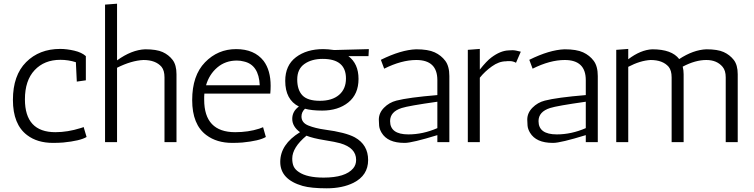

<svg xmlns="http://www.w3.org/2000/svg" viewBox="-20 -770 4086 1040"><path d="M391 -433Q350 -446 307 -446Q220 -446 167.5 -390Q115 -334 115 -232Q115 -54 280 -54Q346 -54 416 -76Q430 -80 433 -82L449 -28Q414 -7 322 2Q296 4 267 4Q182 4 127 -38Q50 -96 50 -229Q50 -362 121.5 -433.5Q193 -505 306 -505Q342 -505 382.5 -495.5Q423 -486 445 -466V-335L396 -328Z M614 -443Q693 -500 766 -503Q828 -503 861 -488Q894 -473 915 -445.5Q936 -418 936 -368V0H871V-351Q871 -388 855 -408Q823 -445 757 -445Q692 -442 614 -403V0H549V-745L614 -750Z M1086 -230Q1086 -54 1254 -54Q1325 -54 1384 -73Q1399 -78 1405 -81L1420 -28Q1385 -7 1293 2Q1267 4 1238 4Q1154 4 1098 -38Q1021 -95 1021 -228Q1021 -361 1090.5 -432.5Q1160 -504 1259 -504Q1358 -504 1408 -440Q1446 -389 1446 -305Q1446 -285 1444 -263H1087Q1086 -255 1086 -246ZM1263 -442Q1201 -442 1157 -404.5Q1113 -367 1096 -308H1387Q1382 -419 1301 -437Q1283 -442 1263 -442Z M1599 -193Q1525 -230 1525 -332Q1525 -416 1583 -460Q1641 -504 1731 -504Q1755 -504 1790 -499L1978 -504L1976 -466H1867Q1922 -425 1922 -342.5Q1922 -260 1867 -215.5Q1812 -171 1725 -171Q1669 -171 1632 -181Q1613 -163 1613 -139Q1613 -105 1650.5 -90Q1688 -75 1739 -68Q1852 -53 1902 -26Q1974 14 1974 97Q1974 180 1895 220Q1835 250 1750 250Q1665 250 1619 237Q1498 202 1498 107Q1498 12 1605 -54Q1563 -85 1563 -126Q1563 -167 1599 -193ZM1909 96Q1909 31 1823 6Q1799 -1 1737 -11Q1675 -21 1640 -35Q1563 29 1563 89Q1563 115 1571 132Q1579 149 1599 162Q1643 192 1733 192Q1851 192 1893 142Q1909 123 1909 96ZM1854 -345Q1854 -451 1728 -451Q1668 -451 1629 -423.5Q1590 -396 1590 -339.5Q1590 -283 1618 -253.5Q1646 -224 1712.5 -224Q1779 -224 1816.5 -256Q1854 -288 1854 -345Z M2043 -446Q2152 -500 2234 -503Q2299 -503 2334.5 -486.5Q2370 -470 2392 -440.5Q2414 -411 2414 -358V0H2349V-38Q2212 4 2173 4Q2171 4 2170 4Q2080 4 2047 -51Q2035 -71 2033.5 -90Q2032 -109 2032 -122Q2032 -158 2060 -186.5Q2088 -215 2127 -225Q2193 -242 2349 -255V-336Q2349 -445 2235 -445Q2155 -445 2061 -398ZM2093 -114Q2093 -42 2192 -42Q2271 -42 2349 -76V-219Q2193 -197 2156 -185Q2093 -165 2093 -114Z M2775 -430Q2759 -439 2741 -439Q2723 -439 2721 -438Q2683 -438 2644.5 -410.5Q2606 -383 2579 -349V0H2514V-500L2579 -505V-393Q2616 -440 2642 -459Q2690 -495 2734 -497Q2740 -498 2756 -498Q2772 -498 2801 -490Z M2847 -446Q2956 -500 3038 -503Q3103 -503 3138.5 -486.5Q3174 -470 3196 -440.5Q3218 -411 3218 -358V0H3153V-38Q3016 4 2977 4Q2975 4 2974 4Q2884 4 2851 -51Q2839 -71 2837.5 -90Q2836 -109 2836 -122Q2836 -158 2864 -186.5Q2892 -215 2931 -225Q2997 -242 3153 -255V-336Q3153 -445 3039 -445Q2959 -445 2865 -398ZM2897 -114Q2897 -42 2996 -42Q3075 -42 3153 -76V-219Q2997 -197 2960 -185Q2897 -165 2897 -114Z M3504 -445Q3448 -442 3383 -408V0H3318V-500L3383 -505V-449Q3450 -500 3513 -503Q3619 -503 3659 -450Q3735 -500 3806 -503Q3867 -503 3900 -488Q3933 -473 3954.5 -445.5Q3976 -418 3976 -368V0H3911V-351Q3911 -388 3894 -408Q3863 -445 3806 -445Q3746 -445 3678 -409Q3683 -389 3683 -368V0H3618V-351Q3618 -388 3602 -408Q3570 -445 3504 -445Z"/></svg>

Font: Antic
Style: Regular
Weight: 400
Version: Version 1.0002